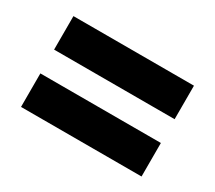

<svg xmlns="http://www.w3.org/2000/svg" viewBox="-74 -651 673 601"><g transform="rotate(30 262.5 -350.0)"><path d="M44.9 -392.6Q44.9 -422.9 44.9 -513.7Q153.3 -513.7 480.5 -513.7Q480.5 -483.4 480.5 -392.6Q371.1 -392.6 44.9 -392.6ZM44.9 -185.5Q44.9 -215.8 44.9 -306.6Q153.3 -306.6 480.5 -306.6Q480.5 -276.4 480.5 -185.5Q371.1 -185.5 44.9 -185.5Z"/></g></svg>

Font: LeFont
Style: Regular
Weight: 700
Designer: Leryon MEDIA
Version: Version 1.0